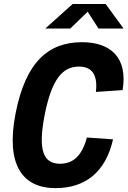

<svg xmlns="http://www.w3.org/2000/svg" viewBox="-20 -960 660 992"><path d="M210.5 -365C247 -551.5 303.5 -616 388 -616C457 -616 485.5 -571.5 475.5 -485L613.5 -494.5C641 -661.5 552.5 -742 403.5 -742C230.5 -742 112.5 -640.5 60.5 -374C8.5 -108 96 12 267 12C417.5 12 525.5 -68 564 -240L429 -249.5C404.5 -158 360 -114 290.5 -114C206 -114 174.5 -179 210.5 -365ZM214 -812.5H343L433 -899.5L489 -812.5H618.5L526 -939.5H355.5Z"/></svg>

Font: Monaspace Neon
Style: Bold Italic
Weight: 700
Italic angle: -11°
Designer: Riley Cran & the Lettermatic Team
Foundry: Lettermatic
Version: Version 1.200 (Monaspace Neon)